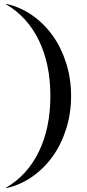

<svg xmlns="http://www.w3.org/2000/svg" viewBox="-20 -764 456 1010"><path d="M354 -259Q354 -167 328 -85.5Q302 -4 256.5 59.5Q211 123 148 166.5Q85 210 11 226V224Q124 158 184.5 33.5Q245 -91 245 -259Q245 -427 184.5 -551.5Q124 -676 11 -742V-744Q85 -728 148 -684.5Q211 -641 256.5 -577.5Q302 -514 328 -432.5Q354 -351 354 -259Z"/></svg>

Font: Redaction
Style: Regular
Weight: 400
Designer: Jeremy Mickel / Forest Young
Foundry: MCKL
Version: Version 2.001; Redaction